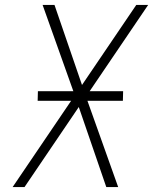

<svg xmlns="http://www.w3.org/2000/svg" viewBox="-20 -755 640 775"><path d="M31 0 267 -348H132L133 -387H276L152 -735H200L311 -412L530 -735H578L342 -387H477L476 -348H333L457 0H409L298 -323L79 0Z"/></svg>

Font: Iosevka Aile Extralight
Style: Italic
Weight: 200
Italic angle: -9°
Designer: Belleve Invis
Foundry: Belleve Invis
Version: Version 31.1.0; ttfautohint (v1.8.4)